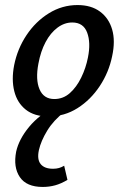

<svg xmlns="http://www.w3.org/2000/svg" viewBox="-20 -450 500 760"><path d="M172 11Q116 11 82 -16Q48 -43 36.5 -89Q25 -135 36 -192Q49 -257 85 -311Q121 -365 173.5 -397.5Q226 -430 287 -430Q341 -430 376 -404Q411 -378 424 -333Q437 -288 424 -228Q411 -164 375 -109.5Q339 -55 287 -22Q235 11 172 11ZM195 -58Q230 -58 256.5 -81.5Q283 -105 301.5 -143Q320 -181 328 -222Q340 -281 325 -321Q310 -361 266 -361Q235 -361 207.5 -340.5Q180 -320 160.5 -283.5Q141 -247 132 -198Q120 -135 136.5 -96.5Q153 -58 195 -58ZM149 290Q85 290 58.5 251Q32 212 44 150Q55 101 95 52.5Q135 4 208 -36L235 -7Q192 26 167 67Q142 108 134 144Q126 181 141 199.5Q156 218 190 218Q203 218 213.5 215Q224 212 234 206L247 262Q222 277 198.5 283.5Q175 290 149 290Z"/></svg>

Font: Ysabeau SemiBold
Style: Italic
Weight: 600
Italic angle: -12°
Designer: Christian Thalmann (Catharsis Fonts)
Version: Version 2.002